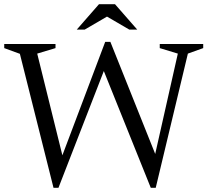

<svg xmlns="http://www.w3.org/2000/svg" viewBox="-24 -878 981 908"><path d="M689 10 467 -542 252.5 10H229L70 -623.5L-4 -650.5V-670H238.5V-650.5L152 -624.5L271 -143.5L473.5 -680H498L710 -150L817 -624.5L731.5 -650.5V-670H937V-650.5L864.5 -624.5L712.5 10ZM587.5 -738 482 -799.5 376.5 -738H339L444 -858H520L625 -738Z"/></svg>

Font: Newsreader Text
Style: Regular
Weight: 400
Designer: Hugues Gentile
Foundry: Production Type
Version: Version 1.002